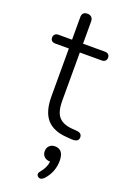

<svg xmlns="http://www.w3.org/2000/svg" viewBox="-169 -695 664 1003"><g transform="rotate(20 163.5 -193.0)"><path d="M286.1 -484.9Q313 -484.4 313 -460Q313 -449.2 305.9 -442.6Q298.8 -436 286.1 -436H165V-167Q165 -105 189 -78.4Q212.9 -51.8 264.2 -47.9L291 -45.9Q318.8 -43 318.8 -20Q318.8 6.8 280.8 4.9L252.9 2.9Q176.8 -2 140.4 -43.5Q104 -85 104 -169.9V-436H27.8Q15.6 -436 8.8 -442.6Q2 -449.2 2 -460.2Q2 -471.2 9 -478Q16.1 -484.9 27.8 -484.9H104V-608.9Q103.5 -640.1 133.8 -640.1Q147.5 -640.1 156.2 -632.1Q165 -624 165 -608.9V-484.9ZM210.9 68.8Q259.8 68.8 259.8 131.8Q259.8 194.8 216.8 242.2Q197.3 261.7 181.6 248Q175.8 243.2 175.8 235.1Q175.8 227.1 183.1 219.2Q210.9 186 213.9 152.8Q193.8 152.8 181.4 141.4Q168.9 129.9 168.9 110.8Q168.9 91.8 180.9 80.3Q192.9 68.8 210.9 68.8Z"/></g></svg>

Font: Nunito-Light
Style: Regular
Weight: 300
Designer: Vernon Adams
Foundry: newtypography
Version: Version 3.000